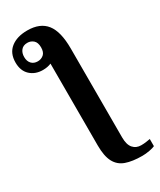

<svg xmlns="http://www.w3.org/2000/svg" viewBox="-327 -843 966 1161"><g transform="rotate(-30 156.0 -262.5)"><path d="M303 240Q234 240 189 224Q144 208 122 166.5Q100 125 100 51V-521Q75 -510 42 -510Q-11 -510 -45.5 -542Q-80 -574 -80 -632Q-80 -697 -37 -731Q6 -765 78 -765Q167 -765 209.5 -711Q252 -657 252 -539V82Q252 133 273 157Q294 181 328 181Q346 181 361.5 179Q377 177 392 174V224Q380 230 353.5 235Q327 240 303 240ZM41 -571Q65 -571 82.5 -586Q100 -601 100 -635Q100 -669 82.5 -684.5Q65 -700 41 -700Q12 -700 -3 -681.5Q-18 -663 -18 -635Q-18 -605 -2 -588Q14 -571 41 -571Z"/></g></svg>

Font: Noto Serif
Style: Bold
Weight: 700
Designer: Monotype Design Team
Foundry: Monotype Imaging Inc.
Version: Version 2.014